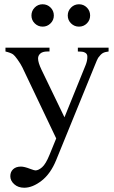

<svg xmlns="http://www.w3.org/2000/svg" viewBox="-20 -673 540 909"><path d="M5.9 -447.3H214.4V-429.2H204.1Q182.1 -429.2 171.1 -419.7Q160.2 -410.2 160.2 -396Q160.2 -377 176.3 -343.3L285.2 -117.7L385.3 -364.7Q393.6 -384.8 393.6 -404.3Q393.6 -413.1 390.1 -417.5Q386.2 -422.9 377.9 -426Q369.6 -429.2 348.6 -429.2V-447.3H494.1V-429.2Q476.1 -427.2 466.3 -421.4Q456.5 -415.5 444.8 -399.4Q440.4 -392.6 428.2 -361.8L246.1 84.5Q219.7 149.4 177 182.6Q134.3 215.8 94.7 215.8Q65.9 215.8 47.4 199.2Q28.8 182.6 28.8 161.1Q28.8 140.6 42.2 128.2Q55.7 115.7 79.1 115.7Q95.2 115.7 123 126.5Q142.6 133.8 147.5 133.8Q162.1 133.8 179.4 118.7Q196.8 103.5 214.4 60.1L246.1 -17.6L85.4 -355Q78.1 -370.1 62 -392.6Q49.8 -409.7 42 -415.5Q30.8 -423.3 5.9 -429.2ZM354 -652.8Q376 -652.8 391.4 -637.2Q406.7 -621.6 406.7 -599.6Q406.7 -577.6 391.4 -562.3Q376 -546.9 354 -546.9Q332 -546.9 316.4 -562.3Q300.8 -577.6 300.8 -599.6Q300.8 -621.6 316.4 -637.2Q332 -652.8 354 -652.8ZM181.6 -652.8Q204.1 -652.8 219.5 -637.2Q234.9 -621.6 234.9 -599.6Q234.9 -577.6 219.2 -562.3Q203.6 -546.9 182.1 -546.9Q160.2 -546.9 144.5 -562.3Q128.9 -577.6 128.9 -599.6Q128.9 -621.6 144.3 -637.2Q159.7 -652.8 181.6 -652.8Z"/></svg>

Font: Jameel Khushkhati
Style: Regular
Weight: 400
Version: Version 3.5